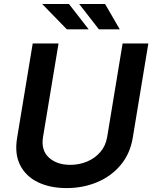

<svg xmlns="http://www.w3.org/2000/svg" viewBox="-20 -949 777 980"><path d="M605.8 -727.3H737.2L657.7 -246.4Q644.2 -164.1 595.7 -106.5Q547.2 -49 475.5 -19Q403.8 11 320 11Q235.4 11 173.5 -19Q111.5 -49 82.6 -106.5Q53.6 -164.1 67.5 -246.4L147 -727.3H278.8L199.6 -249.6Q188.6 -182.2 229.4 -144.9Q270.2 -107.6 338.8 -107.6Q384.6 -107.6 424.7 -124.5Q464.8 -141.3 492.2 -173.1Q519.5 -204.9 527 -249.6ZM432.5 -799.4H321L195.3 -928.6H332ZM591.3 -799.4H484.7L384.2 -928.6H516.3Z"/></svg>

Font: Inter UI Semi Bold
Style: Italic
Weight: 600
Italic angle: -9.39999°
Designer: Rasmus Andersson
Foundry: rsms
Version: 3.2;8d6f07862